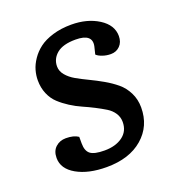

<svg xmlns="http://www.w3.org/2000/svg" viewBox="-104 -608 648 706"><g transform="rotate(-20 220.0 -254.5)"><path d="M209 -45.9Q252.4 -45.9 279.8 -65.9Q307.1 -85.9 307.1 -122.1Q307.1 -141.1 296.9 -156.7Q286.6 -172.4 269.5 -182.9Q252.4 -193.4 230.7 -204.6Q209 -215.8 186.5 -225.6Q164.1 -235.4 142.3 -249.3Q120.6 -263.2 103.5 -279.1Q86.4 -294.9 76.2 -318.8Q65.9 -342.8 65.9 -372.1Q65.9 -391.6 71.5 -411.4Q77.1 -431.2 90.8 -451.4Q104.5 -471.7 125 -487.3Q145.5 -502.9 178.2 -512.9Q210.9 -522.9 251 -522.9Q313.5 -522.9 357.7 -494.9Q401.9 -466.8 401.9 -423.8Q401.9 -399.9 387.7 -385.5Q373.5 -371.1 352.1 -371.1Q335 -371.1 319.6 -376.5Q304.2 -381.8 296.9 -389.2L304.2 -418.9Q314 -465.8 247.1 -465.8Q197.8 -465.8 173.8 -445.8Q149.9 -425.8 149.9 -396Q149.9 -377.4 163.1 -361.6Q176.3 -345.7 197.3 -333.7Q218.3 -321.8 243.9 -309.6Q269.5 -297.4 295.2 -282.7Q320.8 -268.1 341.8 -250.7Q362.8 -233.4 376 -207Q389.2 -180.7 389.2 -148.9Q389.2 -76.2 336.9 -31Q284.7 14.2 195.8 14.2Q124.5 14.2 78.9 -11.7Q33.2 -37.6 33.2 -80.1Q33.2 -107.4 49.6 -122.3Q65.9 -137.2 89.8 -137.2Q120.6 -137.2 138.2 -125V-99.1Q138.2 -69.8 153.6 -57.9Q168.9 -45.9 209 -45.9Z"/></g></svg>

Font: Literata Book Medium
Style: Italic
Weight: 500
Italic angle: -3°
Designer: Latin by Veronika Burian and Jose Scaglione. Greek by Irene Vlachou. Cyrillic by Vera Evstafieva
Foundry: TypeTogether
Version: Version 1.003;PS 001.003;hotconv 1.0.88;makeotf.lib2.5.64775